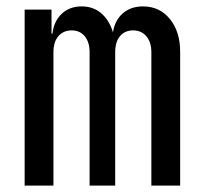

<svg xmlns="http://www.w3.org/2000/svg" viewBox="-20 -580 640 600"><path d="M57 0V-550H141V-475H144Q148 -513 172.5 -536.5Q197 -560 235 -560Q272 -560 297 -538Q322 -516 333 -479Q339 -517 364 -538.5Q389 -560 427 -560Q479 -560 511 -520.5Q543 -481 543 -418V0H453V-417Q453 -448 437.5 -466.5Q422 -485 396 -485Q370 -485 355 -467Q340 -449 340 -417V0H260V-417Q260 -448 245 -466.5Q230 -485 204 -485Q178 -485 162.5 -467Q147 -449 147 -417V0Z"/></svg>

Font: JetBrains Mono NL Medium
Style: Regular
Weight: 500
Monospace: yes
Designer: Philipp Nurullin, Konstantin Bulenkov
Foundry: JetBrains
Version: Version 2.305; ttfautohint (v1.8.4.7-5d5b)